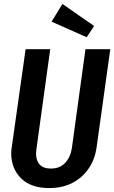

<svg xmlns="http://www.w3.org/2000/svg" viewBox="-20 -941 580 975"><path d="M470 -189Q462 -133 431 -86.5Q400 -40 349 -13Q298 14 230 14Q136 14 86.5 -36Q37 -86 37 -162Q37 -180 40 -196L110 -691H235L165 -184Q163 -168 163 -162Q163 -126 181.5 -105.5Q200 -85 238 -85Q284 -85 311 -114Q338 -143 345 -189L414 -691H540ZM297 -921 458 -809 420 -752 242 -831Z"/></svg>

Font: Fira Sans Extra Condensed Medium
Style: Italic
Weight: 500
Width: 3
Italic angle: -8°
Designer: Carrois Corporate & Edenspiekermann AG
Foundry: Carrois Corporate GbR & Edenspiekermann AG
Version: Version 4.203